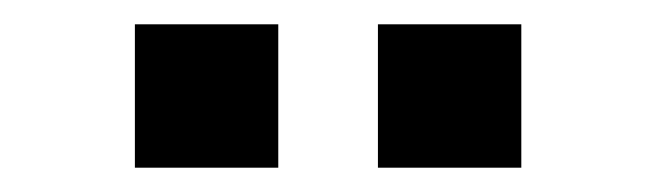

<svg xmlns="http://www.w3.org/2000/svg" viewBox="-20 -749 540 158"><path d="M291 -611V-729H409V-611ZM91 -611V-729H209V-611Z"/></svg>

Font: Iosevka Fuck
Style: Regular
Weight: 400
Monospace: yes
Designer: Belleve Invis
Foundry: Belleve Invis
Version: Version 28.0.7; ttfautohint (v1.8.3)